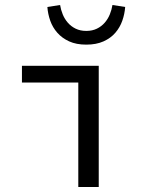

<svg xmlns="http://www.w3.org/2000/svg" viewBox="-20 -750 590 770"><path d="M376 0V-486H68V-419H294V0ZM170 -722Q172 -694 181.5 -667Q191 -640 210 -618.5Q229 -597 257.5 -584Q286 -571 326 -571Q366 -571 395 -584Q424 -597 442.5 -618.5Q461 -640 470.5 -667Q480 -694 482 -722L431 -730Q428 -711 420.5 -692.5Q413 -674 400 -659Q387 -644 368.5 -635Q350 -626 326 -626Q302 -626 283.5 -635Q265 -644 252 -659Q239 -674 231.5 -692.5Q224 -711 221 -730Z"/></svg>

Font: Codetta
Style: Regular
Weight: 400
Italic angle: -11°
Designer: Ulrich Proeller
Foundry: PROSA GmbH
Version: Version 2.00;September 29, 2018;FontCreator 11.5.0.2427 64-b